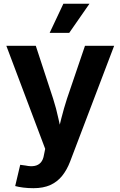

<svg xmlns="http://www.w3.org/2000/svg" viewBox="-20 -779 631 1006"><path d="M59.6 195.8 85.9 84.5 114.3 88.4Q141.1 94.2 161.4 90.3Q181.6 86.4 194.1 72Q206.5 57.6 210.4 32.2L216.8 1L13.2 -539.1H167.5L258.3 -262.2Q274.9 -210.4 285.9 -158.4Q296.9 -106.4 310.1 -50.8H274.9Q288.1 -106.4 301.3 -158.7Q314.5 -210.9 331.1 -262.2L425.3 -539.1H578.1L347.2 67.9Q330.6 111.3 305.4 142.6Q280.3 173.8 243.7 190.4Q207 207 155.3 207Q127.4 207 102.3 203.9Q77.1 200.7 59.6 195.8ZM240.2 -606.9 312 -759.3H448.7L342.8 -606.9Z"/></svg>

Font: Inter 18pt
Style: Bold
Weight: 700
Designer: Rasmus Andersson
Foundry: rsms
Version: Version 4.001;git-66647c0bb